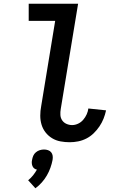

<svg xmlns="http://www.w3.org/2000/svg" viewBox="-20 -755 640 1030"><path d="M354 8Q329 8 304.5 3.5Q280 -1 259.5 -13.5Q239 -26 224.5 -44.5Q210 -63 203 -86Q196 -109 196 -134.5Q196 -160 201 -186L276 -643H134V-735H399L306 -171Q303 -154 304 -138Q305 -122 313.5 -109.5Q322 -97 336.5 -90.5Q351 -84 367 -84Q383 -84 399 -91.5Q415 -99 426.5 -112.5Q438 -126 445 -141.5Q452 -157 454 -173L549 -163Q544 -140 535.5 -118.5Q527 -97 513.5 -77Q500 -57 482.5 -40Q465 -23 443.5 -12Q422 -1 399 3.5Q376 8 354 8ZM170 255 131 212Q146 200 157.5 185.5Q169 171 178 155Q169 153 163 148Q157 143 154 135.5Q151 128 150.5 119.5Q150 111 152 103Q154 91 158.5 80.5Q163 70 172.5 62Q182 54 193.5 50.5Q205 47 216 47Q227 47 237.5 50.5Q248 54 254.5 62Q261 70 262.5 80.5Q264 91 262 103Q258 124 250.5 145Q243 166 231.5 186Q220 206 204.5 223.5Q189 241 170 255Z"/></svg>

Font: Iosevka Semibold Extended
Style: Italic
Weight: 600
Width: 7
Italic angle: -9°
Monospace: yes
Designer: Belleve Invis
Foundry: Belleve Invis
Version: Version 32.5.0; ttfautohint (v1.8.4)